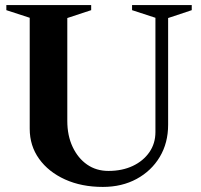

<svg xmlns="http://www.w3.org/2000/svg" viewBox="-20 -720 792 756"><path d="M385 16Q301 16 236 -13.5Q171 -43 134 -94.5Q97 -146 97 -213V-650L5 -680V-700H339V-680L245 -649V-244Q245 -186 266 -141.5Q287 -97 323 -72Q359 -47 407 -47Q461 -47 502.5 -66.5Q544 -86 568 -120.5Q592 -155 592 -200V-650L500 -680V-700H735V-680L642 -649V-229Q642 -157 609 -102Q576 -47 518 -15.5Q460 16 385 16Z"/></svg>

Font: Wittgenstein
Style: Bold
Weight: 700
Designer: Jörg Drees
Foundry: Jörg Drees
Version: Version 1.303; ttfautohint (v1.8.4.7-5d5b)